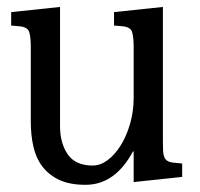

<svg xmlns="http://www.w3.org/2000/svg" viewBox="-20 -509 567 545"><path d="M442.4 -106.4Q442.4 -91.8 442.9 -81.1Q443.4 -70.3 446.3 -63Q449.2 -55.7 456.1 -51.8Q462.9 -47.9 475.6 -46.9L497.1 -44.9V-6.8L359.4 7.8V-79.1H357.4Q306.6 15.6 222.7 15.6Q177.7 15.6 147.9 1.5Q118.2 -12.7 100.1 -36.6Q82 -60.5 74.7 -93.3Q67.4 -126 67.4 -163.1V-375Q67.4 -403.3 63 -418Q58.6 -432.6 33.2 -434.6L11.7 -436.5V-474.6L150.4 -489.3V-151.4Q150.4 -102.5 172.4 -70.8Q194.3 -39.1 243.2 -39.1Q264.6 -39.1 285.2 -54.2Q305.7 -69.3 322.3 -95.7Q338.9 -122.1 349.1 -157.2Q359.4 -192.4 359.4 -231.4V-375Q359.4 -403.3 355 -418Q350.6 -432.6 326.2 -434.6L303.7 -436.5V-474.6L442.4 -489.3Z"/></svg>

Font: Subtext
Style: Regular
Weight: 400
Designer: Christopher J. Fynn
Foundry: Christopher J. Fynn for DDC
Version: Version 1.000 preliminary